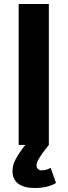

<svg xmlns="http://www.w3.org/2000/svg" viewBox="-20 -730 340 967"><path d="M74 0V-710H226V0ZM156 217Q102 217 72.5 195.5Q43 174 43 132Q43 101 58.5 72.5Q74 44 92 20L126 -24L226 0L195 40Q181 60 172.5 75Q164 90 164 103Q164 115 171.5 121.5Q179 128 190 128Q203 128 215 124Q227 120 235 115L262 191Q248 202 218 209.5Q188 217 156 217Z"/></svg>

Font: Geist
Style: Bold
Weight: 400
Designer: Basement.studio, Andrés Briganti, Mateo Zaragoza
Foundry: Basement.studio, Vercel, Andrés Briganti, Guido Ferreyra, Mateo Zaragoza
Version: Version 1.401